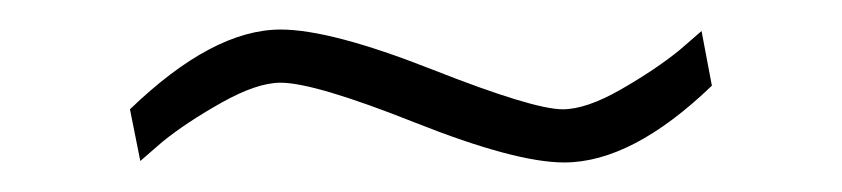

<svg xmlns="http://www.w3.org/2000/svg" viewBox="-20 -391 570 130"><path d="M455 -370 462 -333Q408 -281 362 -281Q329 -281 261 -308Q193 -335 170 -335Q154 -335 130 -321.5Q106 -308 90 -295L75 -282L68 -317Q124 -371 170 -371Q204 -371 272.5 -344Q341 -317 361 -317Q377 -317 400.5 -330.5Q424 -344 440 -357Z"/></svg>

Font: TitilliumText22L Th
Style: Thin
Weight: 100
Designer: Campivisivi
Foundry: Campivisivi
Version: 1.000